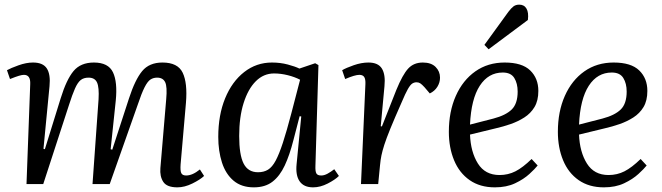

<svg xmlns="http://www.w3.org/2000/svg" viewBox="-20 -792 2849 826"><path d="M404 -365Q407 -416 397.5 -437Q388 -458 361 -458Q340 -458 327 -447.5Q314 -437 302.5 -411Q291 -385 277 -341L166 0H94L110 -430Q112 -470 83 -470Q75 -470 61.5 -466Q48 -462 23 -452L10 -490Q26 -499 59.5 -511Q93 -523 122 -523Q165 -523 181.5 -497.5Q198 -472 193 -421L167 -152L173 -150L241 -369Q266 -450 296.5 -486.5Q327 -523 384 -523Q446 -523 466 -481Q486 -439 478 -359L456 -150L463 -148L535 -369Q561 -449 591.5 -486Q622 -523 679 -523Q745 -523 766 -479Q787 -435 780 -350L757 -85Q755 -57 760 -47Q765 -37 781 -37Q808 -37 840 -63L858 -35Q841 -19 807.5 -2.5Q774 14 743 14Q698 14 682.5 -9.5Q667 -33 670 -69L695 -365Q700 -419 690.5 -438.5Q681 -458 656 -458Q640 -458 627.5 -450Q615 -442 602 -416.5Q589 -391 572 -340L452 0H378Z M1337 -79Q1336 -55 1341 -46Q1346 -37 1362 -37Q1375 -37 1389.5 -45Q1404 -53 1418 -64L1438 -35Q1422 -19 1390 -2.5Q1358 14 1327 14Q1287 14 1269 -12Q1251 -38 1256 -86L1276 -291L1269 -292L1242 -188Q1226 -125 1205 -80Q1184 -35 1152.5 -10.5Q1121 14 1072 14Q1019 14 985 -14.5Q951 -43 935 -92.5Q919 -142 919 -203Q919 -297 948.5 -369Q978 -441 1030.5 -482Q1083 -523 1150 -523Q1186 -523 1218 -514.5Q1250 -506 1268 -497L1336 -520L1350 -512ZM1090 -51Q1115 -51 1133 -62Q1151 -73 1166 -101Q1181 -129 1197 -178Q1213 -227 1233 -303L1271 -449Q1248 -461 1218 -468.5Q1188 -476 1159 -476Q1114 -476 1080.5 -442.5Q1047 -409 1028 -348.5Q1009 -288 1009 -207Q1009 -126 1028 -88.5Q1047 -51 1090 -51Z M1552 -430Q1553 -451 1547 -460.5Q1541 -470 1526 -470Q1507 -470 1465 -452L1452 -490Q1469 -500 1502 -511.5Q1535 -523 1565 -523Q1607 -523 1623 -497Q1639 -471 1634 -421L1618 -249L1623 -248L1685 -405Q1712 -471 1736 -497Q1760 -523 1799 -523Q1835 -523 1854 -504Q1873 -485 1873 -458Q1873 -437 1861.5 -418.5Q1850 -400 1829 -390L1806 -417Q1795 -429 1788 -433.5Q1781 -438 1772 -438Q1762 -438 1753.5 -432.5Q1745 -427 1734.5 -408.5Q1724 -390 1708 -352Q1677 -282 1659.5 -239Q1642 -196 1633.5 -169.5Q1625 -143 1621 -123.5Q1617 -104 1615 -82L1607 0H1533Z M2151 -523Q2226 -523 2261 -489Q2296 -455 2296 -401Q2296 -359 2279.5 -331.5Q2263 -304 2235.5 -286.5Q2208 -269 2176 -258Q2144 -247 2113 -240L2002 -213Q2005 -138 2036 -88.5Q2067 -39 2129 -39Q2166 -39 2197.5 -55Q2229 -71 2267 -108L2293 -80Q2282 -66 2257.5 -43.5Q2233 -21 2196 -3.5Q2159 14 2109 14Q2045 14 2000.5 -17Q1956 -48 1933.5 -102.5Q1911 -157 1911 -225Q1911 -312 1941 -379.5Q1971 -447 2025 -485Q2079 -523 2151 -523ZM2207 -398Q2207 -433 2192.5 -456.5Q2178 -480 2143 -480Q2081 -480 2044 -423Q2007 -366 2002 -256L2103 -282Q2156 -296 2181.5 -321Q2207 -346 2207 -398ZM2167 -741Q2179 -757 2189 -764.5Q2199 -772 2214 -772Q2235 -772 2245 -755Q2255 -738 2251 -706L2082 -580L2064 -599Z M2620 -523Q2695 -523 2730 -489Q2765 -455 2765 -401Q2765 -359 2748.5 -331.5Q2732 -304 2704.5 -286.5Q2677 -269 2645 -258Q2613 -247 2582 -240L2471 -213Q2474 -138 2505 -88.5Q2536 -39 2598 -39Q2635 -39 2666.5 -55Q2698 -71 2736 -108L2762 -80Q2751 -66 2726.5 -43.5Q2702 -21 2665 -3.5Q2628 14 2578 14Q2514 14 2469.5 -17Q2425 -48 2402.5 -102.5Q2380 -157 2380 -225Q2380 -312 2410 -379.5Q2440 -447 2494 -485Q2548 -523 2620 -523ZM2676 -398Q2676 -433 2661.5 -456.5Q2647 -480 2612 -480Q2550 -480 2513 -423Q2476 -366 2471 -256L2572 -282Q2625 -296 2650.5 -321Q2676 -346 2676 -398Z"/></svg>

Font: Literata 36pt
Style: Italic
Weight: 400
Italic angle: -2°
Designer: Latin by Veronika Burian and Jose Scaglione. Greek by Irene Vlachou. Cyrillic by Vera Evstafieva
Foundry: TypeTogether
Version: Version 3.002